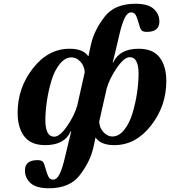

<svg xmlns="http://www.w3.org/2000/svg" viewBox="-20 -762 907 1024"><path d="M74 -161Q74 -293 155.5 -397.5Q237 -502 351 -502Q423 -502 450 -463H452Q458 -491 459 -497L465 -524Q482 -601 539 -674Q592 -742 702 -742Q770 -742 800 -714.5Q830 -687 830 -647Q830 -592 763 -592Q745 -592 737 -598.5Q729 -605 724 -624Q712 -667 704 -681.5Q696 -696 680 -696Q660 -696 645.5 -667Q631 -638 617 -579L594 -481L581 -429H584Q617 -502 720 -502Q796 -502 831.5 -455.5Q867 -409 867 -329Q867 -197 785.5 -92.5Q704 12 590 12Q518 12 491 -27H489Q483 1 482 7L478 24Q461 101 404 174Q351 242 241 242Q173 242 143 214.5Q113 187 113 147Q113 92 180 92Q198 92 206 98.5Q214 105 219 124Q231 167 239 181.5Q247 196 263 196Q283 196 297.5 167Q312 138 326 79L347 -9L360 -61H357Q324 12 221 12Q145 12 109.5 -34.5Q74 -81 74 -161ZM222 -121Q222 -33 269 -33Q299 -33 338 -89.5Q377 -146 392 -199L432 -377Q430 -411 408.5 -433.5Q387 -456 362 -456Q327 -456 298.5 -420.5Q270 -385 254 -331Q238 -277 230 -222.5Q222 -168 222 -121ZM509 -113Q511 -79 532.5 -56.5Q554 -34 579 -34Q614 -34 642.5 -69.5Q671 -105 687 -159Q703 -213 711 -267.5Q719 -322 719 -369Q719 -457 672 -457Q642 -457 603 -400Q564 -343 549 -290Z"/></svg>

Font: Lingua Franca
Style: Bold Italic
Weight: 700
Italic angle: -13°
Version: Version 1.19